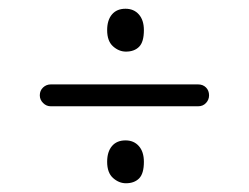

<svg xmlns="http://www.w3.org/2000/svg" viewBox="-20 -487 570 439"><path d="M267 -467Q286 -467 297.5 -454Q309 -441 309 -418Q309 -391 298 -380Q287 -369 268 -369Q252 -369 238.5 -381Q225 -393 225 -418Q225 -441 236 -454Q247 -467 267 -467ZM433 -294Q444 -294 451 -287Q458 -280 458 -269Q458 -259 451 -251.5Q444 -244 433 -244H96Q86 -244 78.5 -251.5Q71 -259 71 -269Q71 -280 78.5 -287Q86 -294 96 -294ZM267 -166Q286 -166 297.5 -153Q309 -140 309 -117Q309 -90 298 -79Q287 -68 268 -68Q252 -68 238.5 -80Q225 -92 225 -117Q225 -140 236 -153Q247 -166 267 -166Z"/></svg>

Font: Hubballi
Style: Regular
Weight: 400
Designer: Erin McLaughlin
Version: Version 1.000; ttfautohint (v1.8.3)